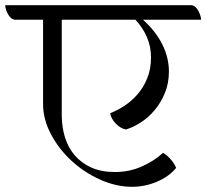

<svg xmlns="http://www.w3.org/2000/svg" viewBox="-59 -722 795 740"><path d="M523 -501Q523 -543 507 -579.5Q491 -616 463 -646H179V-279Q179 -234 191 -194Q203 -154 228.5 -124Q254 -94 292.5 -76.5Q331 -59 384 -59Q441 -59 490 -81.5Q539 -104 569 -133Q584 -125 598.5 -108.5Q613 -92 620 -75Q592 -41 545.5 -21.5Q499 -2 450 -2Q389 -2 327.5 -29.5Q266 -57 217 -102Q168 -147 137.5 -204.5Q107 -262 107 -321V-646H0Q-9 -646 -16 -652Q-23 -658 -28 -667Q-33 -676 -36 -685.5Q-39 -695 -39 -702H677Q686 -702 693 -696Q700 -690 705 -681Q710 -672 713 -662.5Q716 -653 716 -646H492Q541 -602 566.5 -551Q592 -500 592 -446Q592 -401 576.5 -363.5Q561 -326 537 -297.5Q513 -269 483.5 -250Q454 -231 426 -223Q405 -227 386.5 -246.5Q368 -266 366 -286Q393 -296 421 -314.5Q449 -333 471.5 -359Q494 -385 508.5 -420.5Q523 -456 523 -501Z"/></svg>

Font: Gotu
Style: Regular
Weight: 400
Designer: Sarang Kulkarni & Kailash Malviya
Foundry: Ek Type
Version: Version 2.320;hotconv 1.0.109;makeotfexe 2.5.65596; ttfautoh